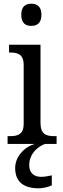

<svg xmlns="http://www.w3.org/2000/svg" viewBox="-20 -778 338 1038"><path d="M149 -638C180 -638 204 -653 204 -698C204 -743 180 -758 149 -758C118 -758 95 -743 95 -698C95 -653 118 -638 149 -638ZM21 0H170C114 14 62 68 62 130C62 206 109 240 189 240C208 240 241 234 260 224V170C238 175 219 178 202 178C166 178 138 159 138 115C138 52 186 13 224 0H286V-42H274C231 -42 199 -51 199 -114V-536H29V-494H35C76 -494 108 -485 108 -426V-109C108 -50 75 -42 33 -42H21Z"/></svg>

Font: Noto Serif Armenian SemiCondensed
Style: Regular
Weight: 400
Width: 4
Designer: Monotype Design Team
Foundry: Monotype Imaging Inc.
Version: Version 2.008